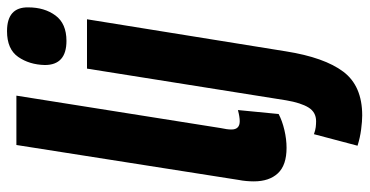

<svg xmlns="http://www.w3.org/2000/svg" viewBox="-266 -540 1026 533"><g transform="rotate(-90 246.5 -273.0)"><path d="M111 -740H248L158 -173Q156 -164 155 -156.5Q154 -149 154 -143Q154 -120 177 -120Q189 -120 208 -125L197 -12Q178 -2 152.5 4Q127 10 103 10Q55 10 32.5 -14Q10 -38 10 -81Q10 -91 11 -102Q12 -113 14 -123ZM427 -766Q494 -766 493 -707Q493 -662 470.5 -631.5Q448 -601 400 -601Q333 -601 333 -661Q334 -704 355.5 -735Q377 -766 427 -766ZM460 -544 371 8Q354 115 314.5 167.5Q275 220 193 220Q177 220 154 217Q131 214 109 207L141 86Q152 90 160.5 91Q169 92 177 92Q202 92 215 71Q228 50 235 9L323 -544Z"/></g></svg>

Font: Georama SemiCondensed
Style: Bold Italic
Weight: 700
Width: 4
Italic angle: -9°
Designer: Jean-Baptiste Levee
Foundry: Production Type
Version: Version 1.000